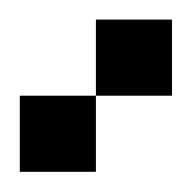

<svg xmlns="http://www.w3.org/2000/svg" viewBox="-20 -789 194 194"><path d="M76.9 -769.2H153.8V-692.3H76.9ZM0 -615.4V-692.3H76.9V-615.4Z"/></svg>

Font: Jacquarda Bastarda 9 Charted
Style: Regular
Weight: 400
Designer: Sarah Cadigan-Fried
Version: Version 1.000; ttfautohint (v1.8.4.7-5d5b)